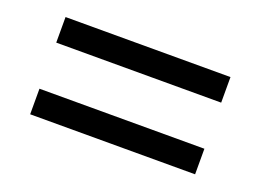

<svg xmlns="http://www.w3.org/2000/svg" viewBox="-55 -602 681 501"><g transform="rotate(20 286.0 -352.0)"><path d="M56 -416V-487H514V-416ZM56 -217V-288H514V-217Z"/></g></svg>

Font: Noto Sans Lisu
Style: Regular
Weight: 400
Designer: Monotype Design Team. David Williams.
Foundry: Monotype Imaging Inc.
Version: Version 2.102